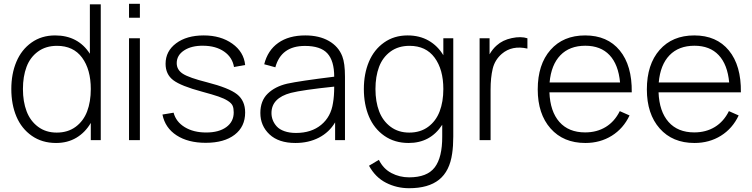

<svg xmlns="http://www.w3.org/2000/svg" viewBox="-20 -743 3988 1018"><path d="M277.3 15.1Q203.1 15.1 148.7 -22.9Q94.2 -61 67.1 -125Q40 -189 40 -271Q40 -351.6 66.9 -415.5Q93.8 -479.5 147 -517.3Q200.2 -555.2 272 -555.2Q394 -555.2 456.5 -458V-720.2H514.2V0H461.4V-91.3Q432.1 -41 385.3 -12.9Q338.4 15.1 277.3 15.1ZM101.6 -271Q101.6 -204.1 121.1 -152.8Q140.6 -101.6 181.9 -70.8Q223.1 -40 280.8 -40Q339.8 -40 381.1 -70.6Q422.4 -101.1 441.9 -152.3Q461.4 -203.6 461.4 -271Q461.4 -374.5 415.3 -437.3Q369.1 -500 282.2 -500Q222.7 -500 181.2 -469.5Q139.6 -439 120.6 -388.2Q101.6 -337.4 101.6 -271Z M664.1 -648.9V-722.7H721.7V-648.9ZM664.1 0V-540H721.7V0Z M1070.8 14.2Q977.1 14.2 916.3 -25.4Q855.5 -64.9 841.3 -135.7L900.4 -145.5Q913.1 -97.2 959.5 -68.8Q1005.9 -40.5 1073.2 -40.5Q1140.6 -40.5 1179.9 -69.1Q1219.2 -97.7 1219.2 -147Q1219.2 -168.5 1213.6 -181.9Q1208 -195.3 1188.5 -208Q1168.9 -220.7 1138.4 -231.2Q1107.9 -241.7 1051.8 -256.8Q939 -287.1 898.4 -318.1Q857.9 -349.1 857.9 -404.8Q857.9 -471.7 913.8 -513.4Q969.7 -555.2 1060.1 -555.2Q1150.4 -555.2 1211.7 -511.5Q1272.9 -467.8 1279.8 -398.4L1220.7 -387.7Q1211.9 -439.5 1168.2 -469.7Q1124.5 -500 1058.1 -500.5Q995.6 -501.5 956.3 -475.8Q917 -450.2 917 -408.2Q917 -372.6 950 -351.6Q982.9 -330.6 1078.1 -306.6Q1194.3 -276.9 1237.1 -242.9Q1279.8 -209 1279.8 -146.5Q1279.8 -71.3 1224.1 -28.6Q1168.5 14.2 1070.8 14.2Z M1546.4 15.1Q1457.5 15.1 1408.9 -30.5Q1360.4 -76.2 1360.4 -144Q1360.4 -208.5 1399.2 -246.3Q1438 -284.2 1502.4 -299.3Q1566.9 -313.5 1752 -336.4Q1752 -420.4 1715.8 -460Q1679.7 -499.5 1596.7 -499.5Q1470.7 -499.5 1439.9 -386.2L1380.9 -402.3Q1399.4 -476.1 1455.3 -515.6Q1511.2 -555.2 1598.6 -555.2Q1672.4 -555.2 1723.6 -525.9Q1774.9 -496.6 1794.9 -444.3Q1809.1 -408.2 1809.1 -336.4V0H1756.8V-94.2Q1725.6 -41.5 1670.9 -13.2Q1616.2 15.1 1546.4 15.1ZM1419.4 -143.6Q1419.4 -124 1426.3 -106.2Q1433.1 -88.4 1447.5 -72.5Q1461.9 -56.6 1488.3 -47.4Q1514.6 -38.1 1549.3 -38.1Q1630.9 -38.1 1682.9 -81.1Q1734.9 -124 1745.6 -197.3Q1752 -232.4 1752 -283.7Q1583.5 -266.1 1522 -250.5Q1419.4 -223.1 1419.4 -143.6Z M2148.9 254.9Q2083.5 254.9 2026.9 226.1Q1970.2 197.3 1936.5 135.7L1988.8 104.5Q2012.2 151.9 2055.4 174.6Q2098.6 197.3 2149.4 197.3Q2244.6 197.3 2284.9 144.5Q2325.2 91.8 2324.7 -19V-81.5Q2262.2 15.1 2146.5 15.1Q2072.3 15.1 2017.8 -22.9Q1963.4 -61 1936.3 -125Q1909.2 -189 1909.2 -271Q1909.2 -351.6 1936 -415.5Q1962.9 -479.5 2016.1 -517.3Q2069.3 -555.2 2141.1 -555.2Q2204.6 -555.2 2252.7 -527.6Q2300.8 -500 2330.6 -450.2V-540H2383.3V-19Q2383.3 32.2 2377.4 70.8Q2364.3 164.6 2307.9 209.7Q2251.5 254.9 2148.9 254.9ZM1970.7 -271Q1970.7 -204.1 1990.2 -152.8Q2009.8 -101.6 2051 -70.8Q2092.3 -40 2149.9 -40Q2209 -40 2250.2 -70.6Q2291.5 -101.1 2311 -152.3Q2330.6 -203.6 2330.6 -271Q2330.6 -374.5 2284.4 -437.3Q2238.3 -500 2151.4 -500Q2091.8 -500 2050.3 -469.5Q2008.8 -439 1989.7 -388.2Q1970.7 -337.4 1970.7 -271Z M2522.9 0V-540H2575.7V-455.1Q2592.3 -483.9 2613.8 -502.4Q2645 -530.8 2693.6 -541Q2742.2 -551.3 2776.4 -540V-485.4Q2694.8 -503.9 2640.6 -457.5Q2603.5 -425.3 2592.3 -378.4Q2581.1 -331.5 2581.1 -267.6V0Z M3083.5 15.1Q2967.3 15.1 2899.2 -61.8Q2831.1 -138.7 2831.1 -269Q2831.1 -401.4 2898.7 -478.3Q2966.3 -555.2 3082.5 -555.2Q3200.7 -555.2 3266.1 -475.3Q3331.5 -395.5 3329.6 -253.4H2893.1Q2897 -151.9 2946 -96.4Q2995.1 -41 3082.5 -41Q3144.5 -41 3191.7 -69.8Q3238.8 -98.6 3266.1 -153.8L3317.9 -130.9Q3285.2 -61.5 3223.6 -23.2Q3162.1 15.1 3083.5 15.1ZM2894 -305.7H3267.6Q3258.8 -400.9 3211.9 -450.7Q3165 -500.5 3083.5 -500.5Q3000 -500.5 2951.2 -450Q2902.3 -399.4 2894 -305.7Z M3662.1 15.1Q3545.9 15.1 3477.8 -61.8Q3409.7 -138.7 3409.7 -269Q3409.7 -401.4 3477.3 -478.3Q3544.9 -555.2 3661.1 -555.2Q3779.3 -555.2 3844.7 -475.3Q3910.2 -395.5 3908.2 -253.4H3471.7Q3475.6 -151.9 3524.7 -96.4Q3573.7 -41 3661.1 -41Q3723.1 -41 3770.3 -69.8Q3817.4 -98.6 3844.7 -153.8L3896.5 -130.9Q3863.8 -61.5 3802.2 -23.2Q3740.7 15.1 3662.1 15.1ZM3472.7 -305.7H3846.2Q3837.4 -400.9 3790.5 -450.7Q3743.7 -500.5 3662.1 -500.5Q3578.6 -500.5 3529.8 -450Q3481 -399.4 3472.7 -305.7Z"/></svg>

Font: Manrope Light
Style: Regular
Weight: 300
Designer: Mikhail Sharanda
Foundry: Mikhail Sharanda
Version: Version 4.505;FEAKit 1.0